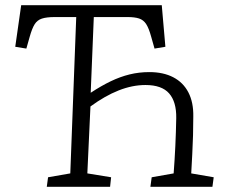

<svg xmlns="http://www.w3.org/2000/svg" viewBox="-20 -723 873 743"><path d="M331 -364Q372 -391 408.5 -408.5Q445 -426 481.5 -435Q518 -444 558 -444Q612 -444 650.5 -424Q689 -404 709 -365.5Q729 -327 728 -272Q728 -236 727 -199.5Q726 -163 724 -126Q722 -89 720 -52L807 -37L802 0H562L567 -37L652 -52Q656 -105 658.5 -158Q661 -211 662 -266Q663 -329 634.5 -361.5Q606 -394 543 -394Q492 -394 439 -373Q386 -352 330 -311L318 -52L410 -37L406 0H161L166 -37L252 -52L275 -657H192Q160 -657 142 -651Q124 -645 114 -629Q104 -613 95 -581L82 -535L39 -542L62 -703H606L620 -542L578 -535L565 -581Q556 -614 545.5 -630Q535 -646 518 -651.5Q501 -657 474 -657H343Z"/></svg>

Font: Literata 18pt Light
Style: Italic
Weight: 300
Italic angle: -2°
Designer: Latin by Veronika Burian and Jose Scaglione. Greek by Irene Vlachou. Cyrillic by Vera Evstafieva
Foundry: TypeTogether
Version: Version 3.103;gftools[0.9.29]